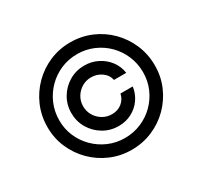

<svg xmlns="http://www.w3.org/2000/svg" viewBox="-154 -945 1222 1162"><g transform="rotate(-30 457.5 -364.0)"><path d="M250 -363.6Q250 -421.9 278.4 -469.8Q306.8 -517.8 354.8 -546.2Q402.7 -574.6 460.9 -574.6Q511.4 -574.6 554.2 -552.9Q596.9 -531.2 625 -493.8Q653.1 -456.3 659.8 -409.1H573.9Q566.8 -445.7 534.4 -468.9Q502.1 -492.2 460.9 -492.2Q425.4 -492.2 396.3 -474.8Q367.2 -457.4 349.8 -428.3Q332.4 -399.1 332.4 -363.6Q332.4 -328.1 349.8 -299Q367.2 -269.9 396.3 -252.5Q425.4 -235.1 460.9 -235.1Q502.1 -235.1 530.7 -258.3Q559.3 -281.6 566.8 -318.2H652.7Q646 -271 619.7 -233.5Q593.4 -196 552.4 -174.4Q511.4 -152.7 460.9 -152.7Q402.7 -152.7 354.8 -181.1Q306.8 -209.5 278.4 -257.5Q250 -305.4 250 -363.6ZM457.4 11.4Q380 11.4 312 -17.8Q244 -46.9 192.3 -98.5Q140.6 -150.2 111.3 -218Q82 -285.9 82.4 -363.6Q82.7 -441.4 112 -509.2Q141.3 -577.1 192.8 -628.7Q244.3 -680.4 312.1 -709.5Q380 -738.6 457.4 -738.6Q535.2 -738.6 603.2 -709.5Q671.2 -680.4 722.5 -628.7Q773.8 -577.1 802.9 -509.2Q832 -441.4 832.4 -363.6Q832.7 -285.9 803.6 -218Q774.5 -150.2 723 -98.5Q671.5 -46.9 603.3 -17.8Q535.2 11.4 457.4 11.4ZM457.4 -71Q518.1 -71 571.4 -93.8Q624.6 -116.5 664.8 -156.6Q704.9 -196.7 727.6 -249.8Q750.4 -302.9 750 -363.3Q749.6 -424 726.9 -477.3Q704.2 -530.5 664.1 -570.7Q623.9 -610.8 571 -633.5Q518.1 -656.2 457.4 -656.2Q397 -656.2 344.1 -633.5Q291.2 -610.8 251.1 -570.5Q210.9 -530.2 188 -477.1Q165.1 -424 164.8 -363.3Q164.4 -303.3 187.1 -250.2Q209.9 -197.1 250.2 -157Q290.5 -116.8 343.6 -93.9Q396.7 -71 457.4 -71Z"/></g></svg>

Font: InterMG
Style: Regular
Weight: 400
Designer: Rasmus Andersson
Foundry: rsms
Version: Version 3.019;December 26, 2023;FontCreator 15.0.0.2955 64-b